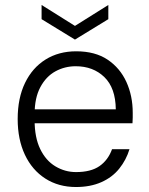

<svg xmlns="http://www.w3.org/2000/svg" viewBox="-20 -739 600 771"><path d="M285 12Q215 12 162 -22Q109 -56 80 -117.5Q51 -179 51 -261Q51 -345 80.5 -406Q110 -467 163 -500Q216 -533 286 -533Q362 -533 412 -499.5Q462 -466 487.5 -410Q513 -354 513 -286Q513 -277 513 -267Q513 -257 512 -244H102V-300H445Q444 -386 399 -429.5Q354 -473 284 -473Q240 -473 202.5 -452.5Q165 -432 142 -389Q119 -346 119 -281V-256Q119 -187 141.5 -140.5Q164 -94 202.5 -71Q241 -48 285 -48Q345 -48 379.5 -72Q414 -96 430 -140H500Q487 -97 459 -62Q431 -27 387 -7.5Q343 12 285 12ZM281 -580 147 -662V-719L281 -635L415 -719V-662Z"/></svg>

Font: DM Sans 10pt Light
Style: Regular
Weight: 300
Version: Version 4.004;gftools[0.9.30]